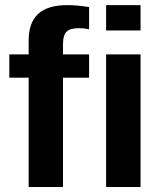

<svg xmlns="http://www.w3.org/2000/svg" viewBox="-20 -745 651 765"><path d="M402.8 -623.5V-724.6H540V-623.5ZM402.8 0V-528.3H540V0ZM231 -435.5V0H94.2V-435.5H17.1V-528.3H94.2V-583.5Q94.2 -655.3 132.3 -689.9Q170.4 -724.6 248 -724.6Q286.6 -724.6 335 -716.8V-628.4Q314.9 -632.8 294.9 -632.8Q259.8 -632.8 245.4 -618.9Q231 -605 231 -569.8V-528.3H335V-435.5Z"/></svg>

Font: Arial
Style: Bold
Weight: 700
Designer: Steve Matteson
Foundry: Ascender Corporation
Version: Version 2.00.3